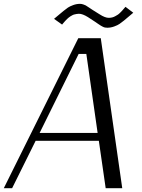

<svg xmlns="http://www.w3.org/2000/svg" viewBox="-20 -993 748 1013"><path d="M393.1 -791.5H511.7L625 0H537.6L501.5 -250H168L43.9 0H0ZM395 -708.5 189 -291.5H495.1L435.5 -708.5ZM481.9 -877.9 443.8 -902.8Q415.5 -920.4 396.5 -920.4Q390.1 -920.4 383.8 -919.2Q377.4 -918 372.1 -916.7Q366.7 -915.5 360.8 -912.1Q355 -908.7 351.3 -906.7Q347.7 -904.8 342 -899.9Q336.4 -895 334 -892.8Q331.5 -890.6 326.4 -885Q321.3 -879.4 319.8 -877.7Q318.4 -876 313.2 -870.1Q308.1 -864.3 307.6 -863.3L265.1 -893.6L314.9 -935.1Q328.6 -946.3 338.4 -952.9Q348.1 -959.5 366 -966.1Q383.8 -972.7 401.9 -972.7Q410.6 -972.7 419.2 -969.7Q427.7 -966.8 431.9 -964.6Q436 -962.4 449 -953.6Q461.9 -944.8 467.3 -941.4L505.4 -917.5Q534.2 -898.9 553.7 -898.9Q563 -898.9 571.3 -900.9Q579.6 -902.8 587.4 -907.2Q595.2 -911.6 600.8 -915Q606.4 -918.5 613.5 -925.5Q620.6 -932.6 623.8 -936Q627 -939.5 633.8 -947.5Q640.6 -955.6 642.1 -957L683.1 -925.8L633.8 -884.3Q620.1 -873.5 610.4 -866.7Q600.6 -859.9 582.5 -853.3Q564.5 -846.7 546.4 -846.7Q539.6 -846.7 534.2 -847.7Q528.8 -848.6 521.7 -852.3Q514.6 -856 511.5 -857.9Q508.3 -859.9 497.1 -867.4Q485.8 -875 481.9 -877.9Z"/></svg>

Font: Resagnicto
Style: Italic
Weight: 500
Italic angle: -10°
Version: Version 0.999